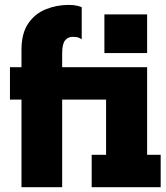

<svg xmlns="http://www.w3.org/2000/svg" viewBox="-20 -780 690 800"><path d="M69.5 0V-365H21.5V-500H69.5V-572Q69.5 -641 97.5 -682Q125.5 -723 170.5 -741.2Q215.5 -759.5 265.5 -759.5Q288 -759.5 301.8 -756Q315.5 -752.5 320.5 -750V-616.5Q315.5 -620 307.2 -623.2Q299 -626.5 283 -626.5Q262.5 -626.5 250.8 -611.2Q239 -596 239 -557.5V-500H593V-135H649.5V0H362V-135H422V-365H239V0ZM415 -720H593V-559H415Z"/></svg>

Font: Trispace Condensed ExtraBold
Style: Regular
Weight: 800
Width: 3
Designer: Tyler Finck
Foundry: Etcetera Type Company
Version: Version 1.210; ttfautohint (v1.8.3)